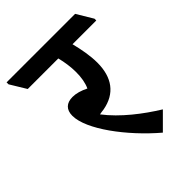

<svg xmlns="http://www.w3.org/2000/svg" viewBox="-237 -725 840 840"><g transform="rotate(-45 183.5 -304.5)"><path d="M277 15 349 -57C276 -102 193 -165 139 -236C148 -238 157 -239 165 -240C249 -255 291 -313 291 -404C291 -447 282 -494 271 -538H418V-549L373 -624H-51V-612L-6 -538H183C191 -507 196 -472 196 -441C196 -408 191 -378 180 -355C154 -368 130 -375 108 -375C70 -375 49 -355 49 -317C49 -232 157 -87 277 15Z"/></g></svg>

Font: Noto Serif Devanagari SemiCondensed SemiBold
Style: Regular
Weight: 600
Width: 4
Designer: Universal Thirst, Indian Type Foundry and the Monotype Design Team
Foundry: Monotype Imaging Inc.
Version: Version 2.004